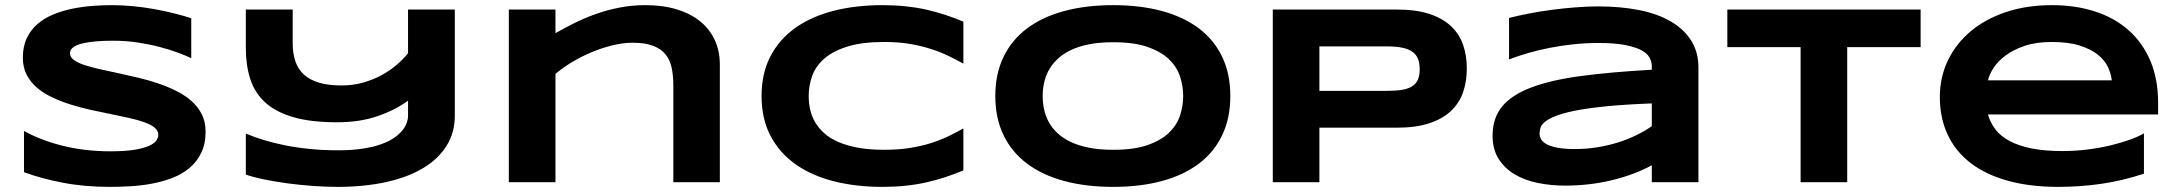

<svg xmlns="http://www.w3.org/2000/svg" viewBox="-20 -708 8465 746"><path d="M723.1 -481.9Q704.1 -491.2 672.9 -502.9Q641.6 -514.6 602.1 -525.1Q562.5 -535.6 516.1 -542.7Q469.7 -549.8 420.9 -549.8Q381.8 -549.8 354.2 -547.4Q326.7 -544.9 307.9 -541Q289.1 -537.1 278.1 -532Q267.1 -526.9 261.2 -521.5Q255.4 -516.1 253.7 -510.7Q252 -505.4 252 -501Q252 -486.3 266.6 -475.3Q281.2 -464.4 306.6 -455.8Q332 -447.3 365.7 -439.7Q399.4 -432.1 437.3 -424.1Q475.1 -416 515.4 -406.5Q555.7 -397 593.5 -384.3Q631.3 -371.6 665 -354.7Q698.7 -337.9 724.1 -315.4Q749.5 -293 764.2 -263.7Q778.8 -234.4 778.8 -196.8Q778.8 -148.4 761.7 -113.8Q744.6 -79.1 716.1 -55.2Q687.5 -31.2 649.9 -16.8Q612.3 -2.4 571 5.4Q529.8 13.2 487.5 15.6Q445.3 18.1 407.2 18.1Q307.6 18.1 222.9 1.7Q138.2 -14.6 73.2 -39.1V-199.2Q140.1 -162.1 225.8 -141.1Q311.5 -120.1 409.2 -120.1Q466.8 -120.1 503.2 -126.2Q539.6 -132.3 560.1 -141.8Q580.6 -151.4 587.9 -162.6Q595.2 -173.8 595.2 -184.1Q595.2 -200.2 580.6 -212.2Q565.9 -224.1 540.5 -233.2Q515.1 -242.2 481.4 -249.8Q447.8 -257.3 409.9 -264.9Q372.1 -272.5 332 -281.2Q292 -290 254.2 -302Q216.3 -314 182.6 -329.8Q148.9 -345.7 123.5 -367.4Q98.1 -389.2 83.5 -417.7Q68.8 -446.3 68.8 -483.9Q68.8 -528.3 84.5 -560.5Q100.1 -592.8 126.7 -615.5Q153.3 -638.2 188.2 -652.3Q223.1 -666.5 261.7 -674.3Q300.3 -682.1 339.8 -685.1Q379.4 -688 415 -688Q454.1 -688 495.4 -684.1Q536.6 -680.2 576.7 -673.1Q616.7 -666 654.1 -656.7Q691.4 -647.5 723.1 -637.2Z M1747.1 -257.8Q1747.1 -192.4 1714.8 -141.1Q1682.6 -89.8 1623.3 -54.4Q1564 -19 1479.7 -0.5Q1395.5 18.1 1291 18.1Q1245.1 18.1 1194.6 14.4Q1144 10.7 1095.9 4.2Q1047.9 -2.4 1005.9 -11Q963.9 -19.5 935.1 -29.8V-189Q966.3 -175.8 1004.6 -164.1Q1043 -152.3 1087.9 -143.3Q1132.8 -134.3 1184.3 -129.2Q1235.8 -124 1293.5 -124Q1347.7 -124 1388.9 -130.4Q1430.2 -136.7 1460.4 -147.5Q1490.7 -158.2 1510.7 -172.1Q1530.8 -186 1543 -200.9Q1555.2 -215.8 1560.3 -230.5Q1565.4 -245.1 1565.4 -257.8V-316.9Q1515.6 -280.3 1446.8 -256.6Q1377.9 -232.9 1290 -232.9Q1188 -232.9 1119.9 -252.7Q1051.8 -272.5 1010.7 -309.8Q969.7 -347.2 952.4 -400.9Q935.1 -454.6 935.1 -522V-670.9H1117.2V-540Q1117.2 -500.5 1127.7 -469.7Q1138.2 -439 1160.9 -418.2Q1183.6 -397.5 1219.7 -386.7Q1255.9 -376 1307.1 -376Q1350.6 -376 1389.4 -386.7Q1428.2 -397.5 1460.9 -415Q1493.7 -432.6 1520 -455.1Q1546.4 -477.5 1565.4 -501V-670.9H1747.1Z M2596.2 0V-376Q2596.2 -413.6 2589.8 -444.1Q2583.5 -474.6 2566.2 -496.3Q2548.8 -518.1 2517.8 -530Q2486.8 -542 2438 -542Q2400.9 -542 2360.1 -532Q2319.3 -522 2279.3 -505.4Q2239.3 -488.8 2202.9 -466.8Q2166.5 -444.8 2138.2 -420.9V0H1957V-670.9H2138.2V-579.1Q2172.4 -598.6 2210.9 -617.9Q2249.5 -637.2 2293 -652.8Q2336.4 -668.5 2385.3 -678.2Q2434.1 -688 2488.3 -688Q2556.2 -688 2609.6 -671.6Q2663.1 -655.3 2700.2 -625.2Q2737.3 -595.2 2757.1 -552.5Q2776.9 -509.8 2776.9 -457V0Z M3723.1 -45.9Q3688 -31.2 3652.3 -19.5Q3616.7 -7.8 3578.6 0.7Q3540.5 9.3 3498.3 13.7Q3456.1 18.1 3407.7 18.1Q3305.2 18.1 3219 -3.9Q3132.8 -25.9 3070.6 -70.1Q3008.3 -114.3 2973.6 -180.4Q2939 -246.6 2939 -335Q2939 -423.3 2973.6 -489.5Q3008.3 -555.7 3070.6 -599.9Q3132.8 -644 3219 -666Q3305.2 -688 3407.7 -688Q3456.1 -688 3498.3 -683.6Q3540.5 -679.2 3578.6 -670.7Q3616.7 -662.1 3652.3 -650.4Q3688 -638.7 3723.1 -624V-460.9Q3695.3 -476.1 3664.6 -491Q3633.8 -505.9 3596.7 -517.8Q3559.6 -529.8 3515.1 -537.4Q3470.7 -544.9 3415 -544.9Q3329.6 -544.9 3273.2 -527.3Q3216.8 -509.8 3183.1 -480.5Q3149.4 -451.2 3135.7 -413.3Q3122.1 -375.5 3122.1 -335Q3122.1 -308.1 3127.9 -282Q3133.8 -255.9 3147.5 -232.7Q3161.1 -209.5 3183.1 -189.9Q3205.1 -170.4 3237.8 -156.2Q3270.5 -142.1 3314.2 -134Q3357.9 -126 3415 -126Q3470.7 -126 3515.1 -133.1Q3559.6 -140.1 3596.7 -151.9Q3633.8 -163.6 3664.6 -178.5Q3695.3 -193.4 3723.1 -209V-45.9Z M4760.3 -335Q4760.3 -248.5 4728.5 -182.4Q4696.8 -116.2 4637.7 -71.8Q4578.6 -27.3 4494.4 -4.6Q4410.2 18.1 4305.2 18.1Q4200.2 18.1 4115.5 -4.6Q4030.8 -27.3 3971.2 -71.8Q3911.6 -116.2 3879.4 -182.4Q3847.2 -248.5 3847.2 -335Q3847.2 -421.4 3879.4 -487.5Q3911.6 -553.7 3971.2 -598.1Q4030.8 -642.6 4115.5 -665.3Q4200.2 -688 4305.2 -688Q4410.2 -688 4494.4 -665.3Q4578.6 -642.6 4637.7 -598.1Q4696.8 -553.7 4728.5 -487.5Q4760.3 -421.4 4760.3 -335ZM4577.1 -335Q4577.1 -372.6 4565.2 -409.9Q4553.2 -447.3 4522.7 -477.1Q4492.2 -506.8 4439.5 -525.4Q4386.7 -543.9 4305.2 -543.9Q4250.5 -543.9 4209 -535.4Q4167.5 -526.9 4137.2 -511.7Q4106.9 -496.6 4086.4 -476.3Q4065.9 -456.1 4053.7 -432.9Q4041.5 -409.7 4036.4 -384.5Q4031.2 -359.4 4031.2 -335Q4031.2 -310.1 4036.4 -284.7Q4041.5 -259.3 4053.7 -236.1Q4065.9 -212.9 4086.4 -192.9Q4106.9 -172.9 4137.2 -158Q4167.5 -143.1 4209 -134.5Q4250.5 -126 4305.2 -126Q4386.7 -126 4439.5 -144.5Q4492.2 -163.1 4522.7 -192.9Q4553.2 -222.7 4565.2 -260Q4577.1 -297.4 4577.1 -335Z M5679.2 -441.9Q5679.2 -391.6 5664.6 -349.4Q5649.9 -307.1 5617.4 -276.6Q5585 -246.1 5533.2 -229Q5481.4 -211.9 5407.2 -211.9H5106.4V0H4925.3V-670.9H5407.2Q5481.4 -670.9 5533.2 -654.1Q5585 -637.2 5617.4 -606.7Q5649.9 -576.2 5664.6 -534.2Q5679.2 -492.2 5679.2 -441.9ZM5496.1 -439Q5496.1 -462.4 5489.5 -479.2Q5482.9 -496.1 5467.8 -506.8Q5452.6 -517.6 5428.2 -522.7Q5403.8 -527.8 5368.2 -527.8H5106.4V-355H5368.2Q5403.8 -355 5428.2 -359.1Q5452.6 -363.3 5467.8 -373.3Q5482.9 -383.3 5489.5 -399.4Q5496.1 -415.5 5496.1 -439Z M6397.9 0V-65.9Q6363.3 -46.9 6323.5 -32.2Q6283.7 -17.6 6240.7 -7.3Q6197.8 2.9 6152.1 8.1Q6106.4 13.2 6060.1 13.2Q6005.9 13.2 5955.3 2.9Q5904.8 -7.3 5865.7 -30.3Q5826.7 -53.2 5803 -90.3Q5779.3 -127.4 5779.3 -181.2Q5779.3 -249 5816.4 -294.2Q5853.5 -339.4 5929.7 -368.2Q6005.9 -397 6122.3 -412.6Q6238.8 -428.2 6397.9 -437V-451.2Q6397.9 -467.8 6389.2 -484.1Q6380.4 -500.5 6357.2 -512.9Q6334 -525.4 6293.7 -533.2Q6253.4 -541 6190.9 -541Q6141.6 -541 6093.5 -535.9Q6045.4 -530.8 6000.7 -522Q5956.1 -513.2 5916 -501.5Q5876 -489.7 5843.3 -477.1V-638.2Q5877.4 -647 5919.9 -655.3Q5962.4 -663.6 6008.3 -669.7Q6054.2 -675.8 6101.1 -679.4Q6147.9 -683.1 6190.9 -683.1Q6275.4 -683.1 6346.7 -669.2Q6418 -655.3 6469.5 -626Q6521 -596.7 6550 -551.8Q6579.1 -506.8 6579.1 -444.8V0ZM6397.9 -306.2Q6293.5 -302.2 6220.5 -294.9Q6147.5 -287.6 6099.1 -277.8Q6050.8 -268.1 6023.2 -256.8Q5995.6 -245.6 5981.9 -233.9Q5968.3 -222.2 5965.1 -210.4Q5961.9 -198.7 5961.9 -189Q5961.9 -177.2 5968.3 -166.3Q5974.6 -155.3 5990.5 -147Q6006.3 -138.7 6032.7 -133.8Q6059.1 -128.9 6099.1 -128.9Q6143.6 -128.9 6186 -135.7Q6228.5 -142.6 6266.6 -154.5Q6304.7 -166.5 6338.1 -182.9Q6371.6 -199.2 6397.9 -217.8Z M7157.2 -524.9V0H6976.1V-524.9H6691.4V-670.9H7442.4V-524.9Z M8310.1 -33.2Q8227.5 -5.9 8145.3 6.1Q8063 18.1 7977.1 18.1Q7867.2 18.1 7781.5 -5.6Q7695.8 -29.3 7637.2 -74.2Q7578.6 -119.1 7547.9 -184.1Q7517.1 -249 7517.1 -331.1Q7517.1 -407.2 7548.1 -472.4Q7579.1 -537.6 7636 -585.7Q7692.9 -633.8 7773.4 -660.9Q7854 -688 7953.1 -688Q8044.4 -688 8120.4 -663.3Q8196.3 -638.7 8250.7 -590.3Q8305.2 -542 8335.2 -471.2Q8365.2 -400.4 8365.2 -308.1V-263.2H7704.1Q7712.9 -231.4 7733.2 -205.1Q7753.4 -178.7 7788.1 -160.2Q7822.8 -141.6 7873.3 -131.3Q7923.8 -121.1 7994.1 -121.1Q8043.9 -121.1 8091.8 -127.2Q8139.6 -133.3 8181.2 -143.3Q8222.7 -153.3 8256.1 -165.5Q8289.6 -177.7 8310.1 -189.9ZM8185.1 -396Q8182.6 -420.9 8170.2 -447.5Q8157.7 -474.1 8130.9 -495.6Q8104 -517.1 8060.5 -531Q8017.1 -544.9 7952.1 -544.9Q7891.1 -544.9 7846.7 -529.8Q7802.2 -514.6 7772.2 -492.2Q7742.2 -469.7 7725.6 -443.8Q7709 -418 7704.1 -396Z"/></svg>

Font: Syncopate
Style: Bold
Weight: 700
Designer: Astigmatic (AOETI)
Foundry: Astigmatic (AOETI)
Version: Version 1.001 2011